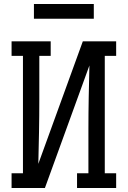

<svg xmlns="http://www.w3.org/2000/svg" viewBox="-20 -942 640 962"><path d="M38 0V-74H95V-662H38V-735H234V-662H177V-441Q177 -361 175.5 -281Q174 -201 172 -121L395 -735H562V-662H505V-74H562V0H366V-74H423V-294Q423 -374 424.5 -454Q426 -534 428 -614L205 0ZM150 -848V-922H450V-848Z"/></svg>

Font: Iosevka Curly Slab Extended
Style: Regular
Weight: 400
Width: 7
Monospace: yes
Designer: Belleve Invis
Foundry: Belleve Invis
Version: Version 11.1.0; ttfautohint (v1.8.3)